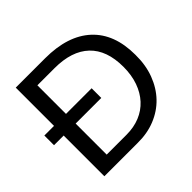

<svg xmlns="http://www.w3.org/2000/svg" viewBox="-166 -871 1054 1054"><g transform="rotate(-45 361.0 -344.0)"><path d="M7 -391H82V-688H310Q485 -688 579.5 -601Q674 -514 674 -351Q675 -271 650.5 -206Q626 -141 582 -95Q538 -49 476 -24Q414 1 339 0H82V-316H7ZM581 -351Q581 -480 511 -546.5Q441 -613 308 -613H175V-391H374V-316H175V-75H329Q386 -75 432.5 -94Q479 -113 512 -149Q545 -185 563 -236Q581 -287 581 -351Z"/></g></svg>

Font: Libra Sans
Style: Regular
Weight: 400
Foundry: Context Ltd
Version: Version 1.000; ttfautohint (v1.3)